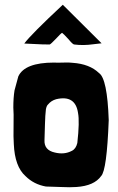

<svg xmlns="http://www.w3.org/2000/svg" viewBox="-20 -777 498 807"><path d="M407 -595 372 -591Q330 -585 292 -590Q286 -590 268 -612Q246 -636 241 -639Q236 -637 215 -614Q194 -592 189 -590Q178 -589 82 -594Q110 -632 244 -757ZM57 -456Q84 -514 207 -514Q220 -513 246 -514Q271 -515 285 -513Q357 -508 396 -470Q431 -447 437 -272Q429 -61 405 -37Q376 4 301 9Q276 11 235 9L173 7Q122 -2 87 -37Q42 -77 38 -172Q36 -197 37 -252Q38 -302 36 -325Q36 -366 41 -397ZM173 -318Q170 -294 169 -255Q168 -205 167 -188Q165 -146 210 -136Q250 -126 282 -143Q299 -151 305 -176Q315 -266 308 -302Q297 -379 216 -360Q195 -354 182 -338Q176 -333 173 -318Z"/></svg>

Font: Londrina Solid
Style: Regular
Weight: 400
Designer: Marcelo Magalhaes
Foundry: Marcelo Magalh„es
Version: Version 1.001 2011